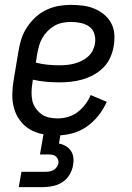

<svg xmlns="http://www.w3.org/2000/svg" viewBox="-20 -548 540 788"><path d="M210 8Q181 8 152.5 2Q124 -4 101 -18Q78 -32 61.5 -54.5Q45 -77 37.5 -104Q30 -131 30.5 -160.5Q31 -190 36 -219L56 -339Q60 -364 68 -389Q76 -414 91 -436.5Q106 -459 126 -477.5Q146 -496 170.5 -507.5Q195 -519 220 -523.5Q245 -528 270 -528Q295 -528 319.5 -525Q344 -522 366 -513Q388 -504 406 -489.5Q424 -475 435.5 -454.5Q447 -434 449 -409.5Q451 -385 447 -360Q443 -336 433 -313Q423 -290 405.5 -272Q388 -254 365.5 -241.5Q343 -229 319 -222Q295 -215 271 -212.5Q247 -210 224 -210Q196 -210 168.5 -212.5Q141 -215 115 -221L113 -208Q110 -190 109.5 -171.5Q109 -153 112.5 -136Q116 -119 126 -104.5Q136 -90 149.5 -80Q163 -70 180.5 -66Q198 -62 217 -62Q237 -62 258.5 -68Q280 -74 298 -87.5Q316 -101 330 -119.5Q344 -138 352 -158L418 -130Q405 -100 383.5 -73Q362 -46 334 -27Q306 -8 274 0Q242 8 210 8ZM224 -280Q239 -280 254.5 -281.5Q270 -283 285 -287Q300 -291 314.5 -298Q329 -305 341.5 -316Q354 -327 361 -341.5Q368 -356 370 -371Q373 -391 367 -410Q361 -429 345.5 -439.5Q330 -450 310.5 -454Q291 -458 271 -458Q254 -458 236.5 -454.5Q219 -451 204 -442.5Q189 -434 176 -421Q163 -408 154 -392.5Q145 -377 140.5 -360.5Q136 -344 133 -328L127 -291Q150 -285 174.5 -282.5Q199 -280 224 -280ZM57 220 68 157H168Q176 157 184 155.5Q192 154 200 149.5Q208 145 213 137.5Q218 130 220 122Q221 114 218 106.5Q215 99 209.5 94Q204 89 195.5 87.5Q187 86 179 86H144L159 0H229L222 41Q237 44 250 51.5Q263 59 271 71Q279 83 281 98Q283 113 280 129Q277 149 266 168Q255 187 237 199Q219 211 198 215.5Q177 220 157 220Z"/></svg>

Font: Iosevka Term Curly
Style: Italic
Weight: 400
Italic angle: -9°
Designer: Belleve Invis
Foundry: Belleve Invis
Version: Version 32.3.0